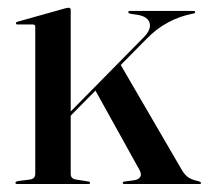

<svg xmlns="http://www.w3.org/2000/svg" viewBox="-20 -462 524 482"><path d="M22 0Q21 0 19.8 -1Q18.5 -2 18.5 -3Q18.5 -4 20.2 -5.5Q22 -7 25.5 -7.5L56.5 -11.5Q63 -13 65.8 -16.5Q68.5 -20 68.5 -25.5V-394.5Q68.5 -397.5 67.2 -399Q66 -400.5 62.5 -400.5H23.5Q22 -400.5 21 -401.5Q20 -402.5 20 -403.5Q20 -406.5 24 -407.5L143.5 -441Q147.5 -442 149.2 -442.2Q151 -442.5 152.5 -442.5Q155 -442.5 156.2 -441Q157.5 -439.5 157.5 -437V-26Q157.5 -20 160.2 -16.5Q163 -13 169.5 -11.5L201 -6.5Q206 -6 206 -3Q206 0 202 0ZM142 -166.5 339 -366.5Q360 -387 355.8 -403.5Q351.5 -420 327 -424.5L307 -427.5Q304.5 -428.5 303.2 -429.2Q302 -430 302 -431.5Q302 -433 303.2 -433.8Q304.5 -434.5 306.5 -434.5H464.5Q467.5 -434.5 468.8 -433.8Q470 -433 470 -431.5Q470 -430 468.5 -429Q467 -428 463 -427.5Q432 -421.5 402.5 -406Q373 -390.5 347 -363.5L146.5 -160.5ZM281 -302.5 435.5 -37Q444 -22 453.8 -16Q463.5 -10 479 -7Q482.5 -5.5 483.5 -4.8Q484.5 -4 484.5 -2.5Q484.5 -1.5 483.8 -0.8Q483 0 480.5 0H292Q290.5 0 289.2 -0.8Q288 -1.5 288 -3Q288 -4 289.5 -5.2Q291 -6.5 294 -6.5L317 -9.5Q329 -11.5 332.5 -18.8Q336 -26 329 -37.5L218 -237.5Z"/></svg>

Font: Fraunces 120pt
Style: Regular
Weight: 400
Version: Version 1.000;[b76b70a41]